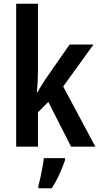

<svg xmlns="http://www.w3.org/2000/svg" viewBox="-20 -780 528 1021"><path d="M182 -408Q182 -348 176 -289H179Q189 -307 201 -326.5Q213 -346 224 -362L350 -543H477L316 -320L487 0H358L237 -238L182 -183V0H66V-760H182ZM326 71Q314 107 295.5 147.5Q277 188 255 221H184V209Q189 191 195 164Q201 137 206 109Q211 81 213 61H326Z"/></svg>

Font: Noto Sans Ethiopic Condensed SemiBold
Style: Regular
Weight: 600
Width: 3
Designer: Monotype Design Team
Foundry: Monotype Imaging Inc.
Version: Version 2.102; ttfautohint (v1.8.4.7-5d5b)